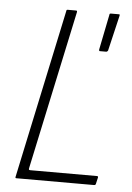

<svg xmlns="http://www.w3.org/2000/svg" viewBox="-50 -712 517 750"><g transform="rotate(5 208.5 -336.5)"><path d="M42 0Q38 0 39 -5L180 -668Q180 -673 185 -673H218Q220 -673 221 -672Q222 -671 222 -668L89 -45Q88 -41 88.5 -38.5Q89 -36 94 -36H355Q358 -36 359 -35Q360 -34 360 -31L354 -5Q353 -2 351.5 -1Q350 0 347 0ZM324 -523Q322 -523 321.5 -524.5Q321 -526 321 -529L349 -668Q349 -671 350.5 -672Q352 -673 355 -673H385Q389 -673 389 -672Q389 -671 389 -668L356 -528Q355 -526 353 -524.5Q351 -523 349 -523Z"/></g></svg>

Font: Glory ExtraLight
Style: Italic
Weight: 250
Italic angle: -12°
Version: Version 1.011